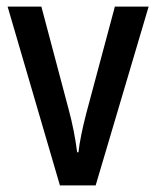

<svg xmlns="http://www.w3.org/2000/svg" viewBox="-20 -560 472 580"><path d="M161 0H269L429 -540H327L241 -219C229 -173 220 -129 217 -100H213C208 -141 199 -187 187 -231L105 -540H3Z"/></svg>

Font: Noto Sans Tamil Condensed Medium
Style: Regular
Weight: 500
Width: 3
Designer: Jelle Bosma - Monotype Design Team
Foundry: Monotype Imaging Inc.
Version: Version 2.004